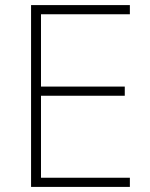

<svg xmlns="http://www.w3.org/2000/svg" viewBox="-20 -734 591 754"><path d="M490 0H102V-714H490V-678H141V-394H470V-358H141V-36H490Z"/></svg>

Font: Noto Sans Kannada ExtraLight
Style: Regular
Weight: 200
Designer: Jelle Bosma - Monotype Design Team
Foundry: Monotype Imaging Inc.
Version: Version 2.005; ttfautohint (v1.8.4.7-5d5b)